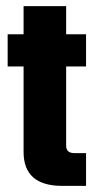

<svg xmlns="http://www.w3.org/2000/svg" viewBox="-20 -607 311 627"><path d="M261 -390H196V-131Q196 -107 223 -107H261V0H183Q57 0 57 -111V-390H5V-495H57V-587H196V-495H261Z"/></svg>

Font: Teko SemiBold
Style: Regular
Weight: 600
Designer: Manushi Parikh, Jonny Pinhorn
Foundry: Indian Type Foundry
Version: Version 1.106;PS 1.0;hotconv 1.0.78;makeotf.lib2.5.61930; tt